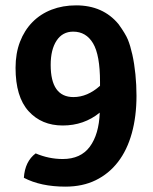

<svg xmlns="http://www.w3.org/2000/svg" viewBox="-20 -682 570 716"><path d="M422 -592Q448 -556 457 -534Q466 -512 473.5 -478.5Q481 -445 485 -405Q489 -365 489 -325Q489 -248 471.5 -185Q454 -122 420 -78Q386 -34 337 -10Q288 14 224 14Q132 14 69 -19Q73 -80 113 -110Q162 -89 214 -89Q281 -89 315 -135Q349 -181 352 -262Q293 -214 214 -214Q135 -214 86.5 -267.5Q38 -321 38 -429Q38 -483 54.5 -526Q71 -569 101 -599.5Q131 -630 172.5 -646Q214 -662 264 -662Q364 -662 422 -592ZM254 -320Q306 -320 353 -362V-376Q353 -477 327 -520.5Q301 -564 253 -564Q213 -564 191 -530.5Q169 -497 169 -440Q169 -320 254 -320Z"/></svg>

Font: Signika
Style: Semibold
Weight: 600
Designer: Anna Giedrys
Foundry: Anna Giedrys
Version: Version 1.001